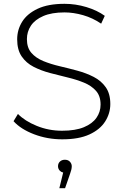

<svg xmlns="http://www.w3.org/2000/svg" viewBox="-20 -725 649 1006"><path d="M306 5Q228 5 158.5 -21.5Q89 -48 51 -90L74 -128Q110 -91 172.5 -65.5Q235 -40 305 -40Q375 -40 419.5 -58.5Q464 -77 485.5 -108Q507 -139 507 -177Q507 -222 483 -249Q459 -276 420 -292Q381 -308 335 -319Q289 -330 242 -342.5Q195 -355 156 -375Q117 -395 93.5 -429.5Q70 -464 70 -519Q70 -569 96 -611Q122 -653 177 -679Q232 -705 318 -705Q376 -705 432.5 -688Q489 -671 529 -642L510 -601Q466 -631 415.5 -645.5Q365 -660 318 -660Q251 -660 207 -641Q163 -622 142 -590.5Q121 -559 121 -520Q121 -475 144.5 -448Q168 -421 207 -405Q246 -389 293 -378Q340 -367 386 -354.5Q432 -342 471 -322Q510 -302 534 -268Q558 -234 558 -180Q558 -131 531 -88.5Q504 -46 448.5 -20.5Q393 5 306 5ZM291 261 311 179Q301 177 294 170Q284 160 284 146Q284 131 294 121.5Q304 112 320 112Q337 112 346.5 122.5Q356 133 356 146Q356 155 353.5 165Q351 175 347 186L321 261Z"/></svg>

Font: Montserrat Z Light
Style: Regular
Weight: 300
Designer: Julieta Ulanovsky
Foundry: Julieta Ulanovsky
Version: Version 8.000